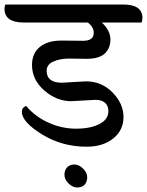

<svg xmlns="http://www.w3.org/2000/svg" viewBox="-73 -676 652 852"><path d="M213 99.5Q213 79 225 66.5Q237 54 257 54Q277 54 295.5 72Q314 90 314 110.5Q314 131 302.5 143.5Q291 156 270 156Q249 156 231 138Q213 120 213 99.5ZM200 -496 296 -495Q343 -495 343 -530Q343 -556 317 -576H33Q-53 -576 -53 -637Q-53 -648 -49 -656H473Q559 -656 559 -597Q559 -584 555 -576H379Q417 -540 417 -501Q417 -462 392 -438.5Q367 -415 312 -415L232 -416Q194 -416 164 -403Q134 -390 134 -362Q134 -309 201 -309L309 -315Q378 -315 426.5 -265.5Q475 -216 475 -157Q475 -98 429.5 -61.5Q384 -25 311 -25Q202 -25 113 -80Q24 -135 24 -180Q24 -199 43 -206Q82 -159 141.5 -132Q201 -105 264.5 -105Q328 -105 368 -125.5Q408 -146 408 -183Q408 -206 393.5 -219.5Q379 -233 351 -233L243 -227Q178 -227 123.5 -274.5Q69 -322 69 -388Q69 -439 103.5 -467.5Q138 -496 200 -496Z"/></svg>

Font: Laila Medium
Style: Regular
Weight: 500
Designer: Hitesh Malaviya
Foundry: Indian Type Foundry
Version: Version 1.302;PS 1.0;hotconv 1.0.78;makeotf.lib2.5.61930; tt